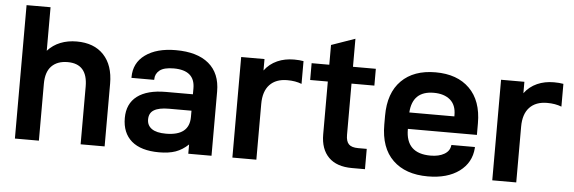

<svg xmlns="http://www.w3.org/2000/svg" viewBox="-47 -835 2955 989"><g transform="rotate(5 1431.0 -340.5)"><path d="M54.2 -689.9H178.2V-464.8Q206.1 -495.6 244.1 -510.7Q282.2 -525.9 328.1 -525.9Q418 -525.9 467.8 -473.1Q518.1 -419.9 518.1 -324.2V0H394V-298.8Q394 -416 291 -416Q237.8 -416 208 -385.7Q178.2 -355.5 178.2 -293.9V0H54.2Z M1070.8 -332V0H950.7V-47.9Q920.4 -19 884.8 -6.3Q850.1 5.9 799.8 5.9Q706.1 5.9 657.2 -36.1Q608.9 -78.1 608.9 -154.8Q608.9 -229 660.2 -268.1Q711.9 -307.1 808.6 -307.1H947.8V-337.9Q947.8 -431.2 837.9 -431.2Q787.6 -431.2 765.1 -413.1Q742.7 -395 742.7 -367.2V-363.8H625V-367.2Q625 -441.4 683.1 -483.4Q741.7 -525.9 840.8 -525.9Q951.7 -525.9 1011.2 -476.1Q1070.8 -426.3 1070.8 -332ZM947.8 -189.9V-222.2H831.5Q779.3 -222.2 753.9 -206.5Q729 -191.4 729 -158.2Q729 -127 753.4 -109.9Q777.8 -92.8 826.7 -92.8Q947.8 -92.8 947.8 -189.9Z M1178.7 -520H1299.3V-460.9Q1324.7 -495.6 1365.2 -513.7Q1403.8 -530.8 1451.7 -530.8Q1479.5 -530.8 1500.5 -526.9V-409.2Q1468.3 -421.9 1426.3 -421.9Q1367.2 -421.9 1335 -387.7Q1302.7 -353.5 1302.7 -288.1V0H1178.7Z M1756.8 -433.1V-168Q1756.8 -134.3 1771.5 -119.6Q1786.1 -105 1819.8 -105H1864.3V0H1796.9Q1717.8 0 1676.3 -41.5Q1634.3 -83.5 1634.3 -160.2V-433.1H1543V-520H1634.3V-622.1L1756.8 -665V-520H1875V-433.1Z M2066.4 -226.1V-224.1Q2066.4 -99.1 2194.3 -99.1Q2237.3 -99.1 2265.1 -115.2Q2293 -131.3 2296.4 -160.2L2297.4 -163.1H2418.5V-157.2Q2413.1 -82 2352.1 -36.6Q2290.5 8.8 2189.5 8.8Q2073.7 8.8 2008.8 -54.2Q1943.4 -117.2 1943.4 -237.8V-283.2Q1943.4 -401.4 2007.3 -465.3Q2070.8 -528.8 2183.6 -528.8Q2295.9 -528.8 2359.4 -465.8Q2423.3 -402.8 2423.3 -286.1V-226.1ZM2066.4 -311H2299.3V-317.9Q2299.3 -370.1 2268.1 -396.5Q2236.8 -422.9 2183.6 -422.9Q2073.7 -422.9 2066.4 -311Z M2522.5 -520H2643.1V-460.9Q2668.5 -495.6 2709 -513.7Q2747.6 -530.8 2795.4 -530.8Q2823.2 -530.8 2844.2 -526.9V-409.2Q2812 -421.9 2770 -421.9Q2710.9 -421.9 2678.7 -387.7Q2646.5 -353.5 2646.5 -288.1V0H2522.5Z"/></g></svg>

Font: D-DIN Exp
Style: DINExp-Bold
Weight: 700
Width: 7
Designer: Charles Nix
Foundry: Datto Inc.
Version: Version 1.00